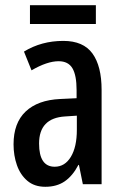

<svg xmlns="http://www.w3.org/2000/svg" viewBox="-20 -707 470 737"><path d="M223 -550Q300 -550 335 -501.5Q370 -453 370 -362V0H298L283 -74H281Q259 -32 228.5 -11Q198 10 154 10Q112 10 85 -13Q58 -36 45 -73Q32 -110 32 -153Q32 -235 78.5 -279Q125 -323 211 -327L274 -330V-361Q274 -418 258 -445Q242 -472 205 -472Q161 -472 101 -437L72 -509Q139 -550 223 -550ZM230 -260Q130 -254 130 -156Q130 -67 190 -67Q229 -67 252 -105Q275 -143 275 -209V-263ZM348 -687V-615H95V-687Z"/></svg>

Font: Noto Sans Thai Looped ExtraCondensed Medium
Style: Regular
Weight: 500
Width: 2
Designer: Sasikarn Vongin, Ben Mitchell
Foundry: The Fontpad Ltd
Version: Version 1.001; ttfautohint (v1.8.4.7-5d5b)